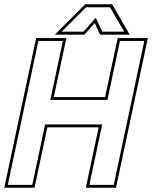

<svg xmlns="http://www.w3.org/2000/svg" viewBox="-32 -878 712 898"><path d="M-12 0 137 -700H278.5L219.5 -424H459.5L518.5 -700H659.5L510.5 0H369.5L429.5 -282.5H189.5L129.5 0ZM4.5 -13.5H119L179 -296H446L386 -13.5H500L643 -686.5H529L470.5 -410.5H203.5L262 -686.5H147.5ZM366.5 -858H492.5L574.5 -716H436L411 -770L363 -716H224.5ZM370.5 -844 256.5 -730H358.5L416 -795L446.5 -730H548.5L482.5 -844Z"/></svg>

Font: Tourney Thin
Style: Italic
Weight: 100
Italic angle: -12°
Designer: Tyler Finck
Foundry: Etcetera Type Co
Version: Version 1.015